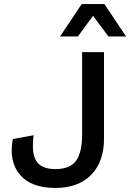

<svg xmlns="http://www.w3.org/2000/svg" viewBox="-20 -917 642 947"><path d="M602 -737H515L439 -839L364 -737H276L383 -897H495ZM493 -660V-234Q493 -119 429.5 -54.5Q366 10 253 10Q133 10 78 -55.5Q23 -121 43 -231L146 -250Q134 -163 159 -123Q184 -83 253 -83Q326 -83 355.5 -124.5Q385 -166 385 -254V-660Z"/></svg>

Font: Elaine Sans Medium
Style: Regular
Weight: 500
Designer: Wei Huang
Foundry: Wei Huang
Version: Version 2.001;December 24, 2019;FontCreator 12.0.0.2547 64-b